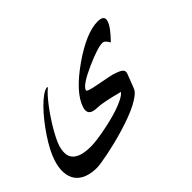

<svg xmlns="http://www.w3.org/2000/svg" viewBox="-218 -624 1074 1074"><g transform="rotate(-45 319.0 -86.5)"><path d="M661.1 -336.9Q650.4 -301.3 589.8 -240.2Q572.8 -272 554.2 -272Q516.1 -272 415 -227.1Q311.5 -180.7 301.8 -149.9Q299.8 -144.5 314.9 -138.9Q330.1 -133.3 360.8 -127.4Q411.6 -117.7 441.9 -111.6Q472.2 -105.5 480 -102.5H479Q512.7 -91.8 525.1 -81.3Q537.6 -70.8 532.2 -53.2L500 30.3Q494.6 47.4 474.4 63.7Q454.1 80.1 424.3 95.5Q394.5 110.8 357.4 124.5Q320.3 138.2 281.5 149.9Q242.7 161.6 204.1 171.1Q165.5 180.7 132.8 187.3Q100.1 193.8 75.4 197.5Q50.8 201.2 39.6 201.2Q-5.9 201.2 -38.8 188Q-71.8 174.8 -90.1 149.7Q-108.4 124.5 -111.1 87.9Q-113.8 51.3 -99.1 4.9Q-90.3 -23.4 -72.3 -57.9Q-54.2 -92.3 -30.8 -127.4Q-7.3 -162.6 19.3 -196Q45.9 -229.5 71.8 -255.6Q97.7 -281.7 121.1 -298.1Q144.5 -314.5 161.1 -315.4L163.1 -311Q148.9 -300.3 131.1 -280.5Q113.3 -260.7 94.5 -236.1Q75.7 -211.4 57.4 -184.1Q39.1 -156.7 23.2 -129.9Q7.3 -103 -4.6 -78.6Q-16.6 -54.2 -22.5 -36.6Q-31.2 -8.3 -30.5 15.6Q-29.8 39.6 -15.9 56.9Q-2 74.2 26.6 83.7Q55.2 93.3 102.1 93.3Q116.7 93.3 143.6 90.1Q170.4 86.9 203.4 80.8Q236.3 74.7 272 66.2Q307.6 57.6 339.6 46.9Q371.6 36.1 397 23.2Q422.4 10.3 434.6 -4.4Q375.5 -20 336.7 -27.6Q297.9 -35.2 279.8 -35.2Q205.1 -35.2 224.1 -93.8Q252 -180.7 392.6 -279.3Q530.8 -375.5 620.1 -375.5Q673.3 -375.5 661.1 -336.9Z"/></g></svg>

Font: XB Khoramshahr
Style: Italic
Weight: 400
Italic angle: -12°
Designer: Behnam
Foundry: Irmug
Version: Version 8.005 2009